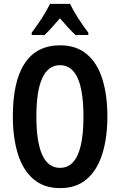

<svg xmlns="http://www.w3.org/2000/svg" viewBox="-20 -957 617 987"><path d="M532 -358Q532 -249 506 -166Q480 -83 426.5 -36.5Q373 10 289 10Q205 10 151 -37Q97 -84 71.5 -167Q46 -250 46 -359Q46 -540 107.5 -632Q169 -724 289 -724Q373 -724 427 -678Q481 -632 506.5 -549.5Q532 -467 532 -358ZM167 -358Q167 -94 289 -94Q409 -94 409 -358Q409 -622 289 -622Q167 -622 167 -358ZM340 -937Q356 -904 381.5 -864Q407 -824 434 -789V-777H368Q350 -794 330 -815.5Q310 -837 288 -863Q266 -837 245.5 -814.5Q225 -792 209 -777H143V-789Q159 -810 177.5 -837Q196 -864 211.5 -890.5Q227 -917 237 -937Z"/></svg>

Font: Noto Sans Thai Looped ExtraCondensed SemiBold
Style: Regular
Weight: 600
Width: 2
Designer: Sasikarn Vongin, Ben Mitchell
Foundry: The Fontpad Ltd
Version: Version 1.001; ttfautohint (v1.8.4.7-5d5b)